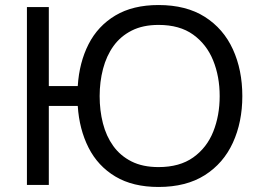

<svg xmlns="http://www.w3.org/2000/svg" viewBox="-20 -735 1031 763"><path d="M610 8Q508 8 438.5 -33.5Q369 -75 332 -148Q295 -221 289 -314H174V0H87V-707H174V-393H289Q295 -487 332 -559.5Q369 -632 438.5 -673.5Q508 -715 610 -715Q720 -715 794 -668Q868 -621 905.5 -539Q943 -457 943 -353Q943 -250 905.5 -168Q868 -86 794 -39Q720 8 610 8ZM610 -71Q694 -71 748 -109.5Q802 -148 827.5 -212Q853 -276 853 -353Q853 -431 827 -495Q801 -559 747.5 -597.5Q694 -636 610 -636Q548 -636 503.5 -613.5Q459 -591 431 -552Q403 -513 389.5 -461.5Q376 -410 376 -353Q376 -296 389 -245Q402 -194 430 -155Q458 -116 502.5 -93.5Q547 -71 610 -71Z"/></svg>

Font: Onest
Style: Regular
Weight: 400
Designer: Dmitri Voloshin, Andrey Kudryavtsev
Foundry: Dmitri Voloshin, Andrey Kudryavtsev
Version: Version 1.000;gftools[0.9.33]